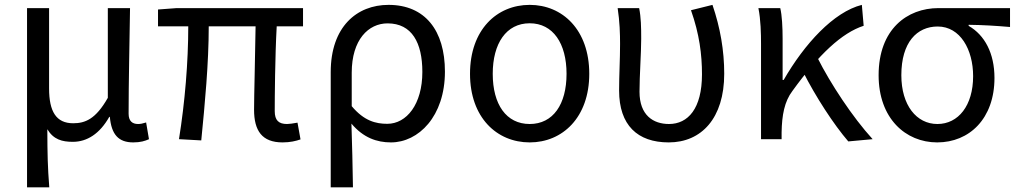

<svg xmlns="http://www.w3.org/2000/svg" viewBox="-20 -577 4220 796"><path d="M92.1 199.6H184.3C177.7 114.2 176.6 66 176.2 -41.2C202.1 1.6 237.3 11 282.2 11C340.6 11 393.6 -22.4 433 -92.4H435.4C442 -19.2 471.2 13.4 532.6 13.4C562.5 13.4 581.4 7.4 597.6 0.1L585.8 -69.3C572.1 -64.9 562.4 -62.9 552.4 -62.9C528.6 -62.9 513.2 -75.1 513.2 -105.8C513.2 -237.3 517 -395.7 519.1 -543.4H427V-171.4C376.6 -82.4 332.5 -66 283.3 -66C212.7 -66 183.5 -115 183.5 -210.3V-543.4H92.1Z M1151.6 13.4C1183.2 13.4 1207.6 7.4 1225.9 0.9L1213.4 -68.5C1193.2 -64.9 1179.4 -62.9 1170 -62.9C1135.8 -62.9 1119 -77.6 1119 -116.3C1119 -168.6 1120.2 -344 1127.2 -467.8H1236.3V-543.4H712.6L635.1 -537.6V-467.8H760.5C760.5 -321 746.7 -153.2 722 0L814.4 5.1C829.4 -146.5 845.4 -314.9 845.4 -467.8H1039.6C1038 -348.4 1033.3 -178.7 1033.3 -122.3C1033.3 -34.7 1066.4 13.4 1151.6 13.4Z M1351.1 199.6H1443.3C1441.7 102.9 1440.2 33.7 1437 -64.5C1486.4 -5.9 1542.2 13.4 1600.8 13.4C1714.7 13.4 1824.6 -94.3 1824.6 -280C1824.6 -450.8 1742.1 -556.8 1590.8 -556.8C1459 -556.8 1351.1 -465.7 1351.1 -277.9ZM1585.6 -63.7C1538 -63.7 1489.5 -75.6 1438.2 -136.8V-275.4C1438.2 -412.8 1507.7 -480.1 1586.8 -480.1C1687.8 -480.1 1731 -399.5 1731 -278.8C1731 -144.7 1665.7 -63.7 1585.6 -63.7Z M2176.1 13.4C2311.9 13.4 2423 -89.9 2423 -271C2423 -453.5 2311.9 -556.8 2176.1 -556.8C2039.6 -556.8 1928.6 -453.5 1928.6 -271C1928.6 -89.9 2039.6 13.4 2176.1 13.4ZM2176.1 -62.9C2078.6 -62.9 2022.8 -144.3 2022.8 -271C2022.8 -396.7 2078.6 -480.5 2176.1 -480.5C2273 -480.5 2328.8 -396.7 2328.8 -271C2328.8 -144.3 2273 -62.9 2176.1 -62.9Z M2752.3 13.4C2888.2 13.4 2982.5 -87.1 2982.5 -271.3C2982.5 -367.8 2966.1 -462.1 2933.8 -556.8L2844.7 -534.6C2879.7 -435.3 2890.3 -350.8 2890.3 -268.8C2890.3 -126.5 2832.2 -62.9 2753.5 -62.9C2688.5 -62.9 2631.3 -98.8 2631.3 -196.5C2631.3 -263.3 2638.3 -355.6 2638.3 -416C2638.3 -463.9 2637.6 -505 2629.8 -543.4H2540.7C2549.3 -486.5 2550.7 -437.6 2550.7 -394.4C2550.7 -330.1 2546.7 -266.1 2546.7 -201.7C2546.7 -58.3 2622.8 13.4 2752.3 13.4Z M3135.1 0H3220.4V-28.3C3221.6 -99.4 3232.1 -156.5 3265.4 -200.1C3375.2 -352 3470.6 -441.1 3560.6 -470.1L3553.1 -556.8C3436.4 -527.6 3315 -395 3229 -245.6H3224.6V-416C3224.6 -463.9 3222 -514.3 3214.8 -543.4H3124.2C3134 -494.6 3135.1 -437.6 3135.1 -394.4ZM3496.9 9.3 3597.8 0C3514.3 -91.5 3423 -230.2 3369 -337.7L3308.7 -280.6C3361.3 -176.3 3436.6 -60.7 3496.9 9.3Z M3865.5 13.4C3998.8 13.4 4102.9 -85.2 4102.9 -253.9C4102.9 -356.2 4062.4 -431.7 3995.8 -469.8V-474.2C4056 -473.4 4106 -470.3 4167.4 -465.1V-543.4H3870.5C3741.5 -543.4 3622.6 -456.3 3622.6 -265.2C3622.6 -86 3734.4 13.4 3865.5 13.4ZM3866.3 -62.9C3780 -62.9 3716.8 -140.3 3716.8 -265.2C3716.8 -401.7 3781.6 -467.1 3867.5 -467.1C3961.3 -467.1 4014.4 -370.9 4014.4 -261.3C4014.4 -139.1 3953 -62.9 3866.3 -62.9Z"/></svg>

Font: Source Han Sans JP VF
Style: Regular
Weight: 250
Designer: Ryoko NISHIZUKA 西塚涼子 (kana, bopomofo & ideographs); Paul D. Hunt (Latin, Greek & Cyrillic); Sandoll Communications 산돌커뮤니
Foundry: Adobe
Version: Version 2.004;hotconv 1.0.118;makeotfexe 2.5.65603